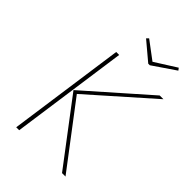

<svg xmlns="http://www.w3.org/2000/svg" viewBox="-253 -959 1055 1055"><g transform="rotate(45 274.5 -431.5)"><path d="M86 0 182 -681H205L109 0ZM442 0 164 -367 520 -681H549L192 -365L469 0ZM486 -863 496 -850 364 -760H352L245 -850L257 -862L361 -784Z"/></g></svg>

Font: Fira Sans Thin
Style: Italic
Weight: 250
Italic angle: -8°
Designer: Carrois Corporate & Edenspiekermann AG
Foundry: Carrois Corporate GbR & Edenspiekermann AG
Version: Version 4.203